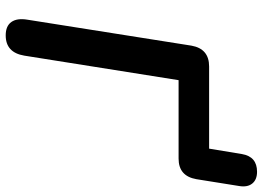

<svg xmlns="http://www.w3.org/2000/svg" viewBox="-144 -769 921 673"><g transform="rotate(90 316.5 -432.5)"><path d="M104 8Q71 8 57 -12Q43 -32 49 -68L140 -643Q151 -705 213 -705H501L520 -820Q529 -873 582 -873Q610 -873 623.5 -856Q637 -839 632 -810L608 -660Q597 -598 536 -598H261L175 -57Q164 8 104 8Z"/></g></svg>

Font: Nunito
Style: Bold Italic
Weight: 700
Italic angle: -9°
Designer: Vernon Adams
Foundry: Vernon Adams
Version: Version 3.601; ttfautohint (v1.8.2.53-6de2)